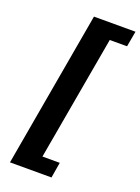

<svg xmlns="http://www.w3.org/2000/svg" viewBox="-167 -802 761 1043"><g transform="rotate(20 214.0 -280.0)"><path d="M285 80H185L312 -640H412L428 -730H188L30 170H270Z"/></g></svg>

Font: Scada
Style: Bold Italic
Weight: 700
Designer: Jovanny Lemonad
Foundry: Jovanny Lemonad
Version: Version 3.005